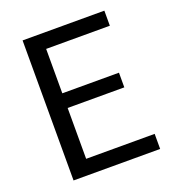

<svg xmlns="http://www.w3.org/2000/svg" viewBox="-128 -796 818 898"><g transform="rotate(-20 281.0 -346.5)"><path d="M516 2V-73H175V-326H457V-399H175V-620H492V-695H85V2Z"/></g></svg>

Font: Repo
Style: Regular
Weight: 400
Designer: Stefan Peev
Foundry: Context Ltd
Version: Version 0.000